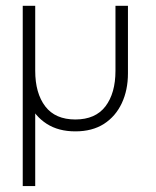

<svg xmlns="http://www.w3.org/2000/svg" viewBox="-20 -430 526 646"><path d="M56.5 -410.5H98.5V196H56.5ZM98.5 -192Q98.5 -116.5 132.2 -72.2Q166 -28 233.5 -28Q301 -28 334.8 -72.2Q368.5 -116.5 368.5 -192V-410.5H410.5V-183Q410.5 -127 389.8 -82.8Q369 -38.5 329.8 -13.2Q290.5 12 233.5 12Q177 12 137.5 -13.2Q98 -38.5 77.2 -82.8Q56.5 -127 56.5 -183V-410.5H98.5Z"/></svg>

Font: League Spartan Thin ExtraLight
Style: Regular
Weight: 250
Version: Version 2.002